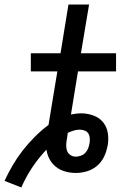

<svg xmlns="http://www.w3.org/2000/svg" viewBox="-51 -755 571 847"><path d="M43 72 -31 43Q-15 8 5 -26Q25 -60 49.5 -91.5Q74 -123 102.5 -151.5Q131 -180 163 -204L202 -440H85V-520H216L251 -735H342L306 -520H461V-440H293L262 -250Q273 -252 284.5 -253.5Q296 -255 307 -255Q335 -255 361 -245.5Q387 -236 403.5 -216Q420 -196 424.5 -168.5Q429 -141 424 -113Q424 -113 424 -112Q424 -111 423 -110Q419 -86 407.5 -62.5Q396 -39 376 -22.5Q356 -6 331.5 1Q307 8 283 8Q259 8 236.5 1.5Q214 -5 196.5 -18.5Q179 -32 168 -52Q157 -72 154 -95Q119 -58 91 -16Q63 26 43 72ZM283 -64Q294 -64 305.5 -68Q317 -72 325.5 -81Q334 -90 338 -101Q342 -112 344 -123Q346 -135 345 -146.5Q344 -158 338.5 -166.5Q333 -175 322.5 -179Q312 -183 300 -183Q287 -183 274 -179Q261 -175 248 -169L247 -162Q247 -160 246.5 -157.5Q246 -155 246 -153Q243 -138 241.5 -123.5Q240 -109 243 -95.5Q246 -82 257 -73Q268 -64 283 -64Z"/></svg>

Font: Iosevka SS04 Medium
Style: Italic
Weight: 500
Italic angle: -9°
Monospace: yes
Designer: Belleve Invis
Foundry: Belleve Invis
Version: Version 19.0.0; ttfautohint (v1.8.4)